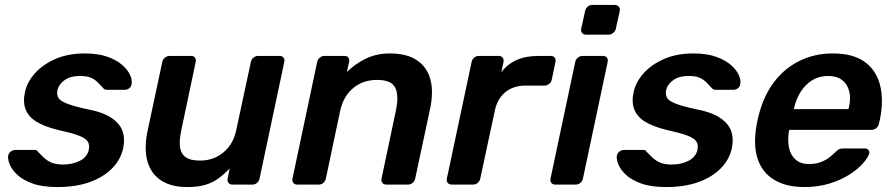

<svg xmlns="http://www.w3.org/2000/svg" viewBox="-20 -746 3607 776"><path d="M212 10Q152 10 112.5 -4Q73 -18 50.5 -39Q28 -60 19.5 -81Q11 -102 13 -116Q15 -127 23.5 -133.5Q32 -140 41 -140H120Q124 -140 127 -139Q130 -138 133 -133Q144 -122 156 -110Q168 -98 186.5 -89.5Q205 -81 235 -81Q274 -81 303.5 -96.5Q333 -112 339 -141Q343 -162 334 -175Q325 -188 297 -198.5Q269 -209 214 -221Q160 -234 127.5 -254Q95 -274 83.5 -304Q72 -334 81 -374Q89 -413 120 -448.5Q151 -484 202.5 -507Q254 -530 323 -530Q377 -530 414.5 -516.5Q452 -503 474.5 -483Q497 -463 506 -442.5Q515 -422 512 -407Q511 -396 502.5 -389.5Q494 -383 485 -383H412Q407 -383 403 -385Q399 -387 397 -390Q387 -400 376.5 -411.5Q366 -423 349.5 -431Q333 -439 303 -439Q265 -439 241.5 -422.5Q218 -406 212 -381Q209 -364 215.5 -351.5Q222 -339 249 -328Q276 -317 331 -305Q396 -293 430.5 -269.5Q465 -246 475.5 -215.5Q486 -185 478 -148Q469 -103 434.5 -67Q400 -31 344 -10.5Q288 10 212 10Z M736 10Q671 10 630 -17.5Q589 -45 575.5 -95.5Q562 -146 576 -215L636 -496Q638 -506 646.5 -513Q655 -520 665 -520H753Q763 -520 768 -513Q773 -506 771 -496L713 -221Q704 -180 707.5 -152.5Q711 -125 730 -111Q749 -97 789 -97Q843 -97 883 -130Q923 -163 935 -221L994 -496Q996 -506 1004.5 -513Q1013 -520 1023 -520H1110Q1121 -520 1126 -513Q1131 -506 1129 -496L1029 -24Q1027 -14 1019 -7Q1011 0 1000 0H919Q909 0 903.5 -7Q898 -14 900 -24L908 -65Q886 -42 863 -25Q840 -8 810 1Q780 10 736 10Z M1181 0Q1171 0 1165.5 -7Q1160 -14 1162 -24L1262 -496Q1264 -506 1272.5 -513Q1281 -520 1291 -520H1373Q1383 -520 1388 -513Q1393 -506 1391 -496L1382 -455Q1414 -487 1457.5 -508.5Q1501 -530 1556 -530Q1624 -530 1665 -502.5Q1706 -475 1719.5 -425Q1733 -375 1718 -305L1658 -24Q1656 -14 1648 -7Q1640 0 1629 0H1541Q1531 0 1525.5 -7Q1520 -14 1522 -24L1580 -299Q1593 -360 1577.5 -391.5Q1562 -423 1504 -423Q1447 -423 1407.5 -390Q1368 -357 1355 -299L1297 -24Q1295 -14 1287 -7Q1279 0 1269 0Z M1805 0Q1795 0 1789.5 -7Q1784 -14 1786 -24L1886 -495Q1888 -506 1896.5 -513Q1905 -520 1915 -520H1996Q2006 -520 2011.5 -513Q2017 -506 2015 -495L2006 -454Q2030 -486 2067 -503Q2104 -520 2157 -520H2206Q2217 -520 2222 -513Q2227 -506 2225 -496L2210 -424Q2208 -414 2199.5 -407Q2191 -400 2181 -400H2103Q2055 -400 2022.5 -373.5Q1990 -347 1980 -299L1921 -24Q1919 -14 1911 -7Q1903 0 1892 0Z M2224 0Q2214 0 2208.5 -7Q2203 -14 2205 -24L2305 -496Q2307 -506 2315.5 -513Q2324 -520 2334 -520H2417Q2428 -520 2433 -513Q2438 -506 2436 -496L2336 -24Q2334 -14 2326 -7Q2318 0 2307 0ZM2348 -606Q2338 -606 2332.5 -613Q2327 -620 2329 -630L2345 -702Q2347 -712 2355 -719Q2363 -726 2374 -726H2465Q2475 -726 2481 -719Q2487 -712 2485 -702L2469 -630Q2467 -620 2458.5 -613Q2450 -606 2440 -606Z M2672 10Q2612 10 2572.5 -4Q2533 -18 2510.5 -39Q2488 -60 2479.5 -81Q2471 -102 2473 -116Q2475 -127 2483.5 -133.5Q2492 -140 2501 -140H2580Q2584 -140 2587 -139Q2590 -138 2593 -133Q2604 -122 2616 -110Q2628 -98 2646.5 -89.5Q2665 -81 2695 -81Q2734 -81 2763.5 -96.5Q2793 -112 2799 -141Q2803 -162 2794 -175Q2785 -188 2757 -198.5Q2729 -209 2674 -221Q2620 -234 2587.5 -254Q2555 -274 2543.5 -304Q2532 -334 2541 -374Q2549 -413 2580 -448.5Q2611 -484 2662.5 -507Q2714 -530 2783 -530Q2837 -530 2874.5 -516.5Q2912 -503 2934.5 -483Q2957 -463 2966 -442.5Q2975 -422 2972 -407Q2971 -396 2962.5 -389.5Q2954 -383 2945 -383H2872Q2867 -383 2863 -385Q2859 -387 2857 -390Q2847 -400 2836.5 -411.5Q2826 -423 2809.5 -431Q2793 -439 2763 -439Q2725 -439 2701.5 -422.5Q2678 -406 2672 -381Q2669 -364 2675.5 -351.5Q2682 -339 2709 -328Q2736 -317 2791 -305Q2856 -293 2890.5 -269.5Q2925 -246 2935.5 -215.5Q2946 -185 2938 -148Q2929 -103 2894.5 -67Q2860 -31 2804 -10.5Q2748 10 2672 10Z M3231 10Q3158 10 3109.5 -19Q3061 -48 3042.5 -103Q3024 -158 3037 -236Q3039 -246 3042 -261.5Q3045 -277 3048 -286Q3068 -362 3110 -416.5Q3152 -471 3212.5 -500.5Q3273 -530 3346 -530Q3427 -530 3474 -496.5Q3521 -463 3536.5 -403.5Q3552 -344 3537 -266L3532 -245Q3530 -235 3521.5 -228Q3513 -221 3502 -221H3170Q3170 -221 3169.5 -218Q3169 -215 3168 -213Q3163 -178 3169 -148.5Q3175 -119 3195.5 -101Q3216 -83 3250 -83Q3278 -83 3299 -91.5Q3320 -100 3333.5 -111Q3347 -122 3354 -129Q3366 -141 3372 -143.5Q3378 -146 3389 -146H3476Q3485 -146 3490 -140Q3495 -134 3493 -125Q3488 -109 3468 -86Q3448 -63 3414 -41Q3380 -19 3333.5 -4.5Q3287 10 3231 10ZM3188 -305H3409L3410 -308Q3420 -347 3412.5 -376.5Q3405 -406 3383.5 -422.5Q3362 -439 3327 -439Q3292 -439 3264 -422.5Q3236 -406 3217 -376.5Q3198 -347 3189 -308Z"/></svg>

Font: Rubik Light Medium
Style: Italic
Weight: 500
Italic angle: -12°
Version: Version 2.104